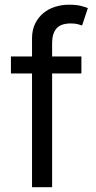

<svg xmlns="http://www.w3.org/2000/svg" viewBox="-20 -781 401 801"><path d="M319.6 -474.4H197.4V0H113.6V-474.4H25.6V-545.5H113.6V-620.7Q113.6 -655.9 126.6 -682.4Q139.6 -708.8 161 -726.4Q182.5 -744 210.2 -752.7Q237.9 -761.4 267 -761.4Q298.3 -761.4 317.6 -756.4Q337 -751.4 346.6 -747.2L322.4 -674.7Q316.1 -676.8 304.9 -680Q293.7 -683.2 275.6 -683.2Q234 -683.2 215.7 -662.3Q197.4 -641.3 197.4 -600.9V-545.5H319.6Z"/></svg>

Font: Interop
Style: Regular
Weight: 400
Designer: Rasmus Andersson, Google, Jang Haemin
Foundry: jhaemin
Version: Version 1.008